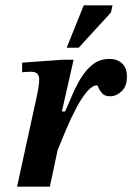

<svg xmlns="http://www.w3.org/2000/svg" viewBox="-20 -700 496 720"><path d="M167 0H44L118 -339Q121 -353 124 -370Q127 -387 127 -401Q127 -415 120.5 -423Q114 -431 94 -431Q86 -431 74.5 -430Q63 -429 63 -429V-465L215 -476H256L212 -282H224Q236 -308 250 -341.5Q264 -375 283 -406.5Q302 -438 328 -458.5Q354 -479 391 -479Q419 -479 437.5 -462.5Q456 -446 456 -412Q456 -376 436 -357.5Q416 -339 393 -339Q373 -339 363.5 -349.5Q354 -360 350 -370Q346 -380 344 -380Q326 -380 305.5 -355.5Q285 -331 265 -293Q245 -255 227.5 -213Q210 -171 196 -137ZM275 -521H230L294 -680H402L396 -653Z"/></svg>

Font: STIX Two Text SemiBold
Style: Italic
Weight: 600
Italic angle: -12°
Designer: Ross Mills, John Hudson & Paul Hanslow, Tiro Typeworks Ltd; with prior portions MicroPress Inc. and Coen Hoffman, Elsevi
Foundry: Tiro Typeworks Ltd
Version: Version 2.13 b171